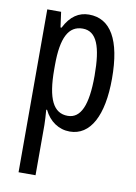

<svg xmlns="http://www.w3.org/2000/svg" viewBox="-88 -604 638 902"><g transform="rotate(10 231.0 -153.5)"><path d="M263 -547C215 -547 175 -522 146 -464H141L131 -537H65V240H146V0C146 -20 144 -44 142 -72H146C171 -20 216 10 268 10C366 10 421 -92 421 -269C421 -454 366 -547 263 -547ZM245 -477C312 -477 338 -407 338 -268C338 -127 308 -61 246 -61C178 -61 146 -124 146 -265V-285C146 -417 178 -477 245 -477Z"/></g></svg>

Font: Noto Sans UI Condensed
Style: Regular
Weight: 400
Width: 3
Designer: Monotype Design Team
Foundry: Monotype Imaging Inc.
Version: Version 1.901